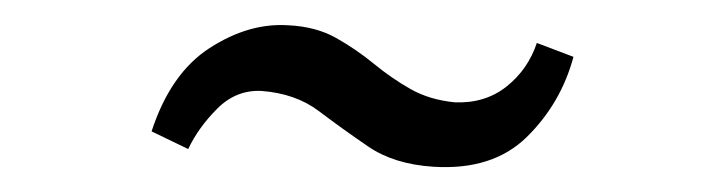

<svg xmlns="http://www.w3.org/2000/svg" viewBox="-20 -362 574 152"><path d="M129 -244 100 -258Q115 -304 146 -324Q177 -344 208 -342Q230 -341 246 -332Q262 -323 276 -311.5Q290 -300 305 -291.5Q320 -283 340 -281Q364 -280 381 -293.5Q398 -307 405 -328L434 -317Q424 -280 397 -253.5Q370 -227 323 -230Q292 -232 271.5 -246Q251 -260 232.5 -274Q214 -288 187 -290Q167 -291 152 -276Q137 -261 129 -244Z"/></svg>

Font: Karma Variable Light
Style: Regular
Weight: 300
Designer: Joana Correia
Foundry: Indian Type Foundry
Version: Version 3.000